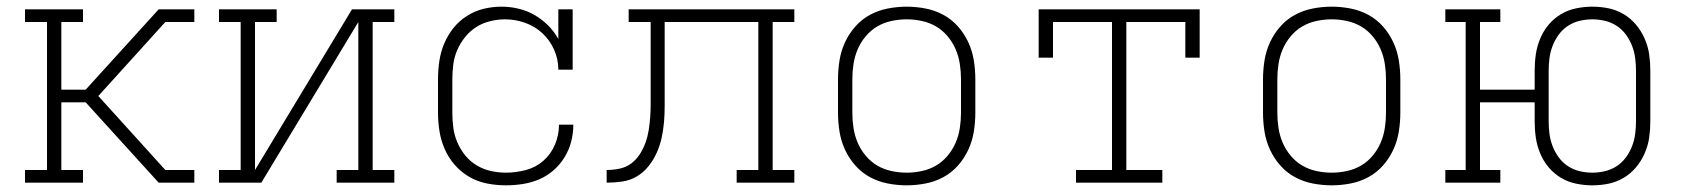

<svg xmlns="http://www.w3.org/2000/svg" viewBox="-20 -548 5065 576"><path d="M55 0V-38H121V-482H55V-520H229V-482H164V-279H237L456 -520H563V-482H476L275 -260L476 -38H563V0H456L237 -241H164V-38H229V0Z M637 0V-38H702V-482H637V-520H810V-482H745V-38L1036 -520H1163V-482H1098V-38H1163V0H990V-38H1055V-482L764 0Z M1498 8Q1469 8 1441 2.5Q1413 -3 1388.5 -17Q1364 -31 1345 -52.5Q1326 -74 1314.5 -100Q1303 -126 1298.5 -154Q1294 -182 1294 -210V-310Q1294 -337 1298 -364.5Q1302 -392 1312.5 -417Q1323 -442 1340 -463.5Q1357 -485 1380.5 -500Q1404 -515 1430.5 -521.5Q1457 -528 1485 -528Q1510 -528 1535.5 -522Q1561 -516 1583.5 -503Q1606 -490 1624.5 -471.5Q1643 -453 1655 -431V-520H1698V-339H1655Q1655 -370 1642.5 -398.5Q1630 -427 1607.5 -448Q1585 -469 1555.5 -479.5Q1526 -490 1495 -490Q1473 -490 1450.5 -484.5Q1428 -479 1409 -467Q1390 -455 1375.5 -437Q1361 -419 1352 -398.5Q1343 -378 1340 -355.5Q1337 -333 1337 -310V-210Q1337 -187 1340 -164.5Q1343 -142 1352 -121Q1361 -100 1375.5 -82Q1390 -64 1410 -52Q1430 -40 1452.5 -35Q1475 -30 1498 -30Q1528 -30 1558 -38Q1588 -46 1610.5 -66Q1633 -86 1645 -114.5Q1657 -143 1657 -174H1700Q1700 -148 1693.5 -123Q1687 -98 1673.5 -76Q1660 -54 1640.5 -37Q1621 -20 1597.5 -10Q1574 0 1548.5 4Q1523 8 1498 8Z M1800 0V-38Q1819 -38 1838.5 -42Q1858 -46 1873.5 -57.5Q1889 -69 1899.5 -85.5Q1910 -102 1916.5 -120Q1923 -138 1926 -157Q1929 -176 1930.5 -195.5Q1932 -215 1932 -234Q1932 -253 1932 -273V-482H1866V-520H2363V-482H2298V-38H2363V0H2190V-38H2255V-482H1974V-276Q1974 -253 1974 -229Q1974 -205 1972 -181.5Q1970 -158 1965 -135Q1960 -112 1950.5 -90.5Q1941 -69 1926 -50Q1911 -31 1891 -19Q1871 -7 1847.5 -3.5Q1824 0 1800 0Z M2700 8Q2672 8 2643.5 2.5Q2615 -3 2590 -16.5Q2565 -30 2546 -51.5Q2527 -73 2515 -99Q2503 -125 2498.5 -153.5Q2494 -182 2494 -210V-310Q2494 -338 2498.5 -366.5Q2503 -395 2515 -421Q2527 -447 2546 -468.5Q2565 -490 2590 -503.5Q2615 -517 2643.5 -522.5Q2672 -528 2700 -528Q2728 -528 2756.5 -522.5Q2785 -517 2810 -503.5Q2835 -490 2854 -468.5Q2873 -447 2885 -421Q2897 -395 2901.5 -366.5Q2906 -338 2906 -310V-210Q2906 -182 2901.5 -153.5Q2897 -125 2885 -99Q2873 -73 2854 -51.5Q2835 -30 2810 -16.5Q2785 -3 2756.5 2.5Q2728 8 2700 8ZM2700 -30Q2723 -30 2746 -35Q2769 -40 2788.5 -51.5Q2808 -63 2823 -81Q2838 -99 2847 -120Q2856 -141 2859.5 -164Q2863 -187 2863 -210V-310Q2863 -333 2859.5 -356Q2856 -379 2847 -400Q2838 -421 2823 -439Q2808 -457 2788.5 -468.5Q2769 -480 2746 -485Q2723 -490 2700 -490Q2677 -490 2654 -485Q2631 -480 2611.5 -468.5Q2592 -457 2577 -439Q2562 -421 2553 -400Q2544 -379 2540.5 -356Q2537 -333 2537 -310V-210Q2537 -187 2540.5 -164Q2544 -141 2553 -120Q2562 -99 2577 -81Q2592 -63 2611.5 -51.5Q2631 -40 2654 -35Q2677 -30 2700 -30Z M3208 0V-38H3316V-482H3139V-375H3096V-520H3579V-375H3536V-482H3359V-38H3467V0Z M3975 8Q3947 8 3918.5 2.5Q3890 -3 3865 -16.5Q3840 -30 3821 -51.5Q3802 -73 3790 -99Q3778 -125 3773.5 -153.5Q3769 -182 3769 -210V-310Q3769 -338 3773.5 -366.5Q3778 -395 3790 -421Q3802 -447 3821 -468.5Q3840 -490 3865 -503.5Q3890 -517 3918.5 -522.5Q3947 -528 3975 -528Q4003 -528 4031.5 -522.5Q4060 -517 4085 -503.5Q4110 -490 4129 -468.5Q4148 -447 4160 -421Q4172 -395 4176.5 -366.5Q4181 -338 4181 -310V-210Q4181 -182 4176.5 -153.5Q4172 -125 4160 -99Q4148 -73 4129 -51.5Q4110 -30 4085 -16.5Q4060 -3 4031.5 2.5Q4003 8 3975 8ZM3975 -30Q3998 -30 4021 -35Q4044 -40 4063.5 -51.5Q4083 -63 4098 -81Q4113 -99 4122 -120Q4131 -141 4134.5 -164Q4138 -187 4138 -210V-310Q4138 -333 4134.5 -356Q4131 -379 4122 -400Q4113 -421 4098 -439Q4083 -457 4063.5 -468.5Q4044 -480 4021 -485Q3998 -490 3975 -490Q3952 -490 3929 -485Q3906 -480 3886.5 -468.5Q3867 -457 3852 -439Q3837 -421 3828 -400Q3819 -379 3815.5 -356Q3812 -333 3812 -310V-210Q3812 -187 3815.5 -164Q3819 -141 3828 -120Q3837 -99 3852 -81Q3867 -63 3886.5 -51.5Q3906 -40 3929 -35Q3952 -30 3975 -30Z M4757 8Q4733 8 4708.5 3Q4684 -2 4663 -14.5Q4642 -27 4626 -46Q4610 -65 4600.5 -88Q4591 -111 4587.5 -135Q4584 -159 4584 -184V-241H4420V-38H4481V0H4316V-38H4377V-482H4316V-520H4481V-482H4420V-279H4584V-336Q4584 -361 4587.5 -385Q4591 -409 4600.5 -432Q4610 -455 4626 -474Q4642 -493 4663 -505.5Q4684 -518 4708.5 -523Q4733 -528 4757 -528Q4782 -528 4806 -523Q4830 -518 4851 -505.5Q4872 -493 4888 -474Q4904 -455 4914 -432Q4924 -409 4927.5 -385Q4931 -361 4931 -336V-184Q4931 -159 4927.5 -135Q4924 -111 4914 -88Q4904 -65 4888 -46Q4872 -27 4851 -14.5Q4830 -2 4806 3Q4782 8 4757 8ZM4757 -30Q4776 -30 4795 -34.5Q4814 -39 4830 -49.5Q4846 -60 4857.5 -75.5Q4869 -91 4876 -109Q4883 -127 4885.5 -146Q4888 -165 4888 -184V-336Q4888 -355 4885.5 -374Q4883 -393 4876 -411Q4869 -429 4857.5 -444.5Q4846 -460 4830 -470.5Q4814 -481 4795 -485.5Q4776 -490 4757 -490Q4738 -490 4719 -485.5Q4700 -481 4684 -470.5Q4668 -460 4656.5 -444.5Q4645 -429 4638 -411Q4631 -393 4628.5 -374Q4626 -355 4626 -336V-184Q4626 -165 4628.5 -146Q4631 -127 4638 -109Q4645 -91 4656.5 -75.5Q4668 -60 4684 -49.5Q4700 -39 4719 -34.5Q4738 -30 4757 -30Z"/></svg>

Font: Iosevka Etoile Extralight
Style: Regular
Weight: 200
Designer: Belleve Invis
Foundry: Belleve Invis
Version: Version 22.1.2; ttfautohint (v1.8.4)